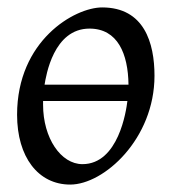

<svg xmlns="http://www.w3.org/2000/svg" viewBox="-20 -477 461 517"><path d="M326 -249H100C104 -273 124 -400 221 -400C297 -400 325 -332 326 -249ZM96 -195V-205H323C320 -179 299 -35 202 -35C144 -35 96 -105 96 -195ZM396 -273C396 -362 368 -457 255 -457C181 -457 26 -368 26 -168C26 -54 83 20 169 20C260 20 396 -103 396 -273Z"/></svg>

Font: Temporarium
Style: Italic
Weight: 400
Italic angle: -7°
Version: Version 1.1